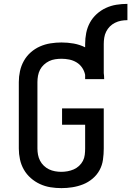

<svg xmlns="http://www.w3.org/2000/svg" viewBox="-20 -962 677 990"><path d="M297 8Q268 8 240 3.5Q212 -1 186 -13Q160 -25 138.5 -44Q117 -63 103 -87.5Q89 -112 83 -140Q77 -168 77 -196V-539Q77 -567 83 -595Q89 -623 103 -648Q117 -673 138.5 -692Q160 -711 186 -722.5Q212 -734 240.5 -738.5Q269 -743 297 -743Q329 -743 360 -737.5Q391 -732 419 -718V-735Q419 -764 424.5 -792Q430 -820 443.5 -845Q457 -870 478.5 -889.5Q500 -909 526 -921Q552 -933 580 -937.5Q608 -942 637 -942V-858Q620 -858 604 -855Q588 -852 573 -844.5Q558 -837 546.5 -825.5Q535 -814 527.5 -799Q520 -784 517.5 -767.5Q515 -751 515 -735V-585Q516 -578 516.5 -571Q517 -564 517 -557Q517 -556 517 -555.5Q517 -555 517 -554H421Q421 -554 421 -554Q421 -554 421 -554H419V-576Q415 -596 403.5 -613Q392 -630 374.5 -640.5Q357 -651 337 -655Q317 -659 297 -659Q281 -659 264.5 -656.5Q248 -654 233.5 -647Q219 -640 206.5 -628.5Q194 -617 186.5 -602.5Q179 -588 176 -571.5Q173 -555 173 -539V-196Q173 -180 176 -164Q179 -148 186.5 -133.5Q194 -119 206 -107.5Q218 -96 232.5 -89Q247 -82 263.5 -79Q280 -76 296 -76Q312 -76 328.5 -79Q345 -82 360 -88.5Q375 -95 387.5 -106.5Q400 -118 407.5 -132.5Q415 -147 417 -163.5Q419 -180 419 -196V-319H300V-403H515V-196Q515 -168 511 -139Q507 -110 493.5 -85Q480 -60 457.5 -41Q435 -22 408.5 -11.5Q382 -1 353.5 3.5Q325 8 297 8Z"/></svg>

Font: Zed Mono Medium Extended
Style: Regular
Weight: 500
Width: 7
Monospace: yes
Designer: Belleve Invis
Foundry: Belleve Invis
Version: Version 1.0.0; ttfautohint (v1.8.4)